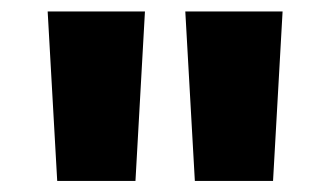

<svg xmlns="http://www.w3.org/2000/svg" viewBox="-20 -748 592 344"><path d="M82.5 -423.8 65.4 -727.5H239.7L222.7 -423.8ZM329.1 -423.8 312 -727.5H486.3L469.2 -423.8Z"/></svg>

Font: Inter 28pt Black
Style: Regular
Weight: 900
Designer: Rasmus Andersson
Foundry: rsms
Version: Version 4.001;git-66647c0bb